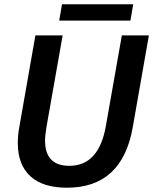

<svg xmlns="http://www.w3.org/2000/svg" viewBox="-20 -865 714 895"><path d="M63 -198Q63 -235 70 -273L145 -700H272L197 -275Q190 -233 190 -210Q190 -92 303 -92Q440 -92 473 -275L548 -700H674L599 -273Q550 10 292 10Q180 10 121.5 -43.5Q63 -97 63 -198ZM269 -845H601L588 -769H256Z"/></svg>

Font: Sarabun SemiBold
Style: Italic
Weight: 600
Italic angle: -10°
Designer: Suppakit Chalermlarp | Katatrad Co.,Ltd.
Foundry: Cadson Demak Co.,Ltd.
Version: Version 1.000; ttfautohint (v1.6)